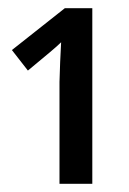

<svg xmlns="http://www.w3.org/2000/svg" viewBox="-20 -734 314 468"><path d="M125 -286H205V-714H138L9 -612L48 -562C95 -601 117 -619 129 -631C127 -599 126 -566 125 -534Z"/></svg>

Font: Kathrein 67 Medium Condensed
Style: Regular
Weight: 500
Width: 3
Designer: Lazydogs Typefoundry, based on Open Sans by Ascender Corporation
Foundry: Lazydogs Typefoundry
Version: Version 1.003;PS 001.003;hotconv 1.0.88;makeotf.lib2.5.64775